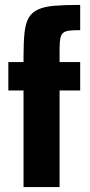

<svg xmlns="http://www.w3.org/2000/svg" viewBox="-20 -763 365 783"><path d="M76 0V-394H14V-510H76V-535Q76 -591 80 -629Q84 -667 96.5 -689.5Q109 -712 134.5 -724Q160 -736 202 -739.5Q244 -743 307 -743V-640Q279 -640 262.5 -638Q246 -636 237.5 -629Q229 -622 226 -606.5Q223 -591 223 -564V-510H307V-394H223V0Z"/></svg>

Font: Saira Condensed ExtraBold
Style: Regular
Weight: 800
Width: 3
Designer: Hector Gatti with collaboration of the Omnibus-Type team
Foundry: Omnibus-Type
Version: Version 1.101